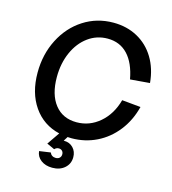

<svg xmlns="http://www.w3.org/2000/svg" viewBox="-132 -824 1029 1147"><g transform="rotate(15 382.5 -250.0)"><path d="M339 15 322 42H325Q359 42 381 65Q403 88 403 123Q403 164 373.5 190Q344 216 297 216Q255 216 227 195Q199 174 196 140L266 130Q270 141 279.5 147.5Q289 154 302 154Q317 154 326 145.5Q335 137 335 123Q335 110 327 102Q319 94 306 94Q291 94 280 106L232 84L285 7Q183 -17 124.5 -101.5Q66 -186 66 -311Q66 -424 113.5 -517Q161 -610 243.5 -663Q326 -716 428 -716Q511 -716 577 -680Q643 -644 683 -578Q723 -512 731 -424L610 -414Q592 -512 543.5 -563.5Q495 -615 419 -615Q352 -615 298.5 -576Q245 -537 214.5 -468.5Q184 -400 184 -315Q184 -207 232.5 -145.5Q281 -84 367 -84Q447 -84 509.5 -137.5Q572 -191 597 -282L713 -271Q691 -184 640 -119Q589 -54 517.5 -19Q446 16 363 16Q347 16 339 15Z"/></g></svg>

Font: MedMera Sans Semibold
Style: Italic
Weight: 600
Italic angle: -11°
Designer: Kasper Nordkvist
Foundry: UNCUT.wtf
Version: Version 1.300